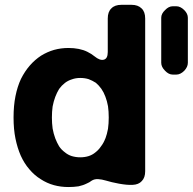

<svg xmlns="http://www.w3.org/2000/svg" viewBox="-20 -753 785 782"><path d="M636.7 -680.7Q636.7 -697.3 652.3 -711.9Q667 -727.5 683.6 -727.5H691.4H698.2Q714.8 -727.5 730.5 -711.9Q745.1 -697.3 745.1 -680.7V-588.9V-497.1Q745.1 -480.5 730.5 -464.8Q714.8 -449.2 698.2 -449.2H691.4H683.6Q667 -449.2 652.3 -464.8Q636.7 -480.5 636.7 -497.1V-588.9ZM515.6 -733.4Q515.6 -733.4 515.6 -733.4Q542 -733.4 556.6 -718.8Q571.3 -705.1 571.3 -677.7Q571.3 -470.7 571.3 -55.7Q571.3 -29.3 557.6 -15.6Q544.9 -1 519.5 0Q497.1 1 464.8 -4.9Q433.6 -10.7 411.1 -17.6Q394.5 -22.5 379.9 -23.4Q364.3 -24.4 352.5 -16.6Q348.6 -13.7 343.8 -10.7Q338.9 -7.8 334 -5.9Q318.4 2 299.8 5.9Q280.3 8.8 258.8 8.8Q227.5 8.8 199.2 1Q170.9 -6.8 145.5 -23.4Q120.1 -39.1 99.6 -63.5Q79.1 -86.9 64.5 -119.1Q50.8 -150.4 43 -188.5Q35.2 -226.6 35.2 -274.4Q35.2 -322.3 43 -361.3Q50.8 -400.4 65.4 -431.6Q81.1 -462.9 101.6 -486.3Q122.1 -509.8 147.5 -526.4Q172.9 -542 200.2 -549.8Q228.5 -557.6 258.8 -557.6Q281.2 -557.6 300.8 -553.7Q320.3 -549.8 335.9 -542Q343.8 -538.1 351.6 -533.2Q358.4 -528.3 365.2 -523.4Q386.7 -505.9 402.3 -509.8Q418.9 -513.7 418.9 -541Q418.9 -586.9 418.9 -677.7Q418.9 -705.1 433.6 -718.8Q447.3 -733.4 474.6 -733.4Q485.4 -733.4 495.1 -733.4Q505.9 -733.4 515.6 -733.4ZM409.2 -189.5Q409.2 -189.5 409.2 -188.5Q416 -207 419.9 -228.5Q422.9 -250 422.9 -274.4Q422.9 -298.8 419.9 -320.3Q416 -341.8 409.2 -359.4Q402.3 -377.9 392.6 -391.6Q382.8 -405.3 370.1 -416Q356.4 -424.8 340.8 -430.7Q325.2 -435.5 306.6 -435.5Q288.1 -435.5 272.5 -429.7Q256.8 -424.8 244.1 -415Q230.5 -404.3 220.7 -390.6Q211.9 -376 205.1 -358.4Q198.2 -339.8 194.3 -319.3Q191.4 -297.9 191.4 -274.4Q191.4 -251 194.3 -229.5Q198.2 -208 205.1 -189.5Q211.9 -171.9 220.7 -157.2Q230.5 -142.6 244.1 -132.8Q256.8 -122.1 272.5 -117.2Q289.1 -112.3 306.6 -112.3Q325.2 -112.3 340.8 -117.2Q356.4 -122.1 369.1 -132.8Q381.8 -142.6 391.6 -157.2Q402.3 -170.9 409.2 -189.5Z"/></svg>

Font: DeepSea
Style: Bold
Weight: 700
Designer: Stem
Version: Version 3.019;git-0a5106e0b